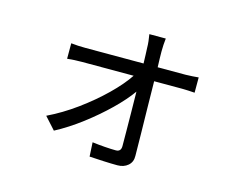

<svg xmlns="http://www.w3.org/2000/svg" viewBox="-95 -754 1189 959"><g transform="rotate(15 500.0 -275.0)"><path d="M651 -612Q649 -596 648 -578.5Q647 -561 647 -544Q647 -530 647.5 -509.5Q648 -489 649 -463H793Q808 -463 829 -464.5Q850 -466 860 -467V-388Q847 -389 828 -390Q809 -391 795 -391H650Q651 -328 652 -257Q653 -186 654.5 -120Q656 -54 656 -7Q657 25 635.5 43.5Q614 62 581 62Q551 62 508.5 60Q466 58 436 56L432 -17Q462 -13 497 -10.5Q532 -8 554 -8Q581 -8 581 -37Q581 -69 580.5 -114.5Q580 -160 579.5 -212.5Q579 -265 578 -318Q544 -270 488 -215.5Q432 -161 365 -110Q298 -59 230 -23L174 -85Q249 -121 321 -173.5Q393 -226 451.5 -283Q510 -340 544 -391H277Q257 -391 238 -390Q219 -389 201 -387V-467Q218 -465 237.5 -464Q257 -463 275 -463H576Q575 -489 574.5 -509.5Q574 -530 573 -544Q573 -559 571 -577Q569 -595 566 -612Z"/></g></svg>

Font: Source Han Sans SC
Style: Regular
Weight: 400
Designer: Ryoko NISHIZUKA 西塚涼子 (kana, bopomofo & ideographs); Paul D. Hunt (Latin, Greek & Cyrillic); Sandoll Communications 산돌커뮤니
Foundry: Adobe
Version: Version 2.002;hotconv 1.0.116;makeotfexe 2.5.65601; ttfautoh